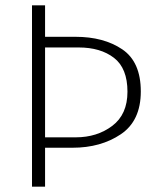

<svg xmlns="http://www.w3.org/2000/svg" viewBox="-20 -700 602 720"><path d="M149 -680V-562H263Q369 -562 438.5 -515Q508 -468 508 -357Q508 -247 433 -196.5Q358 -146 252 -146H149V0H100V-680ZM275 -522H149V-185H264Q344 -185 401 -228Q458 -271 458 -356Q458 -444 407.5 -483Q357 -522 275 -522Z"/></svg>

Font: Palanquin Thin
Style: Regular
Weight: 250
Designer: Pria Ravichandran
Version: Version 1.001